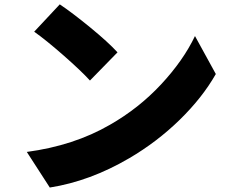

<svg xmlns="http://www.w3.org/2000/svg" viewBox="-20 -796 1040 864"><path d="M133.8 -653.3 249 -776.4Q305.7 -738.3 386.2 -672.4Q466.8 -606.4 508.8 -560.5L384.8 -433.6Q344.7 -477.5 265.6 -546.9Q186.5 -616.2 133.8 -653.3ZM204.1 47.9 100.6 -112.3Q312.5 -140.6 474.6 -234.4Q604.5 -308.6 704.6 -416Q804.7 -523.4 857.4 -633.8L951.2 -462.9Q890.6 -356.4 788.6 -256.8Q686.5 -157.2 561.5 -84Q384.8 19.5 204.1 47.9Z"/></svg>

Font: Gen Shin Gothic Monospace Heavy
Style: Bold
Weight: 800
Designer: [Source Han Sans]
Ryoko NISHIZUKA  (kana & ideographs); Paul D. Hunt (Latin, Greek & Cyrillic); Wenlong ZHANG  (bopomofo
Version: Version 1.002.20150607